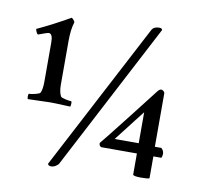

<svg xmlns="http://www.w3.org/2000/svg" viewBox="-76 -727 853 829"><g transform="rotate(10 350.5 -312.5)"><path d="M612.3 -386.7Q616.2 -386.7 621.6 -382.3Q627 -377.9 627 -372.1V-138.7H655.3Q673.8 -122.1 663.1 -96.7H627.9V-1Q624 2.9 590.8 2.9Q558.6 2.9 555.7 -3.9V-96.7H399.4Q389.6 -100.6 389.6 -113.3Q411.1 -138.7 501 -253.9Q590.8 -369.1 596.7 -377Q604.5 -386.7 612.3 -386.7ZM555.7 -141.6V-277.3Q542 -259.8 522.5 -234.9Q502.9 -210 481 -181.2Q459 -152.3 450.2 -141.6ZM180.7 -522.5V-333Q180.7 -299.8 190.4 -282.2Q193.4 -277.3 211.4 -273.4Q229.5 -269.5 237.3 -269.5Q240.2 -267.6 239.3 -257.8Q238.3 -248 237.3 -246.1Q226.6 -246.1 209 -247.1Q191.4 -248 176.3 -248.5Q161.1 -249 147.5 -249Q145.5 -249 51.8 -246.1Q48.8 -248 48.8 -257.8Q48.8 -267.6 51.8 -269.5Q61.5 -269.5 79.6 -273.9Q97.7 -278.3 100.6 -283.2Q108.4 -298.8 108.4 -332V-503.9Q108.4 -543 90.8 -543Q85 -543 45.9 -528.3Q42 -529.3 38.1 -538.1Q34.2 -546.9 34.2 -550.8Q101.6 -582 176.8 -625Q179.7 -624 185.5 -617.7Q191.4 -611.3 191.4 -607.4Q180.7 -575.2 180.7 -522.5ZM200.2 22.5Q194.3 22.5 190.9 20.5Q187.5 18.6 186.5 15.6L185.5 13.7L525.4 -634.8Q534.2 -648.4 557.6 -648.4Q568.4 -648.4 570.3 -640.6L233.4 3.9Q230.5 9.8 220.7 16.1Q210.9 22.5 200.2 22.5Z"/></g></svg>

Font: Crimson
Style: Semibold
Weight: 600
Version: Version 0.8